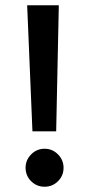

<svg xmlns="http://www.w3.org/2000/svg" viewBox="-20 -700 337 728"><path d="M83 -680H203L193 -202H103ZM77 -64Q77 -93 98 -114.5Q119 -136 149 -136Q179 -136 200 -114.5Q221 -93 221 -64Q221 -34 200 -13Q179 8 149 8Q119 8 98 -13Q77 -34 77 -64Z"/></svg>

Font: Martel Sans SemiBold
Style: Regular
Weight: 600
Designer: Dan Reynolds and Mathieu Réguer
Foundry: Dan Reynolds and Mathieu Réguer
Version: Version 1.002; ttfautohint (v1.1) -l 5 -r 5 -G 72 -x 0 -D la